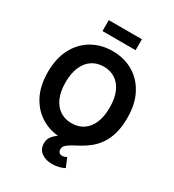

<svg xmlns="http://www.w3.org/2000/svg" viewBox="-258 -1064 1287 1419"><g transform="rotate(30 385.0 -354.5)"><path d="M385.4 9.8Q289 9.8 212.1 -34.2Q135.1 -78.2 90.5 -161.7Q45.9 -245.1 45.9 -363.3Q45.9 -482.2 90.5 -565.8Q135.1 -649.4 212.1 -693.3Q289 -737.3 385.4 -737.3Q481.9 -737.3 558.6 -693.3Q635.3 -649.4 679.9 -565.8Q724.6 -482.2 724.6 -363.3Q724.6 -244.9 679.9 -161.4Q635.3 -77.9 558.6 -34.1Q481.9 9.8 385.4 9.8ZM385.4 -122.6Q442 -122.6 484.2 -150.3Q526.4 -177.9 549.9 -231.7Q573.3 -285.5 573.3 -363.3Q573.3 -441.7 549.9 -495.7Q526.4 -549.6 484.2 -577.3Q442 -605 385.4 -605Q329 -605 286.7 -577.2Q244.3 -549.4 220.7 -495.4Q197.1 -441.5 197.1 -363.3Q197.1 -285.5 220.7 -231.9Q244.3 -178.2 286.7 -150.4Q329 -122.6 385.4 -122.6ZM412.4 210.3Q355.6 210.3 319.6 183.2Q283.7 156.2 283.7 107.1Q283.7 69.8 305.3 44Q326.9 18.2 362.5 -1.9Q398 -22 440.7 -42Q483.4 -62 525.9 -87.3Q568.3 -112.5 603.9 -148.5Q639.5 -184.5 661.1 -236.7Q682.7 -288.8 682.7 -363.3H724.6Q724.6 -283.5 707.7 -226.3Q690.7 -169.1 662.7 -129.3Q634.6 -89.4 601.4 -62.6Q568.1 -35.7 534.6 -17.1Q501 1.5 473 16.4Q445 31.4 428 47.1Q411.1 62.9 411.1 84.5Q411.1 101.2 419.9 110.8Q428.7 120.4 446.3 120.4Q457.1 120.4 466.4 117.2Q475.6 114 484.1 109.1L515.6 185.6Q497.5 195.7 470.1 203Q442.7 210.3 412.4 210.3ZM526.8 -920.5V-827.4H244.1V-920.5Z"/></g></svg>

Font: Atlassian Sans
Style: Regular
Weight: 400
Designer: Rasmus Andersson
Foundry: Modifications by Atlassian Pty Ltd, manufactured by rsms
Version: Version 4.001;git-9221beed3